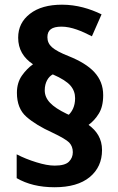

<svg xmlns="http://www.w3.org/2000/svg" viewBox="-20 -785 503 815"><path d="M51.8 -391.1C51.8 -346.7 65.4 -312.5 92.3 -289.1C119.1 -265.6 155.8 -243.2 202.1 -222.2C239.3 -204.6 263.2 -190.4 273.4 -180.2C283.7 -169.4 289.1 -155.8 289.1 -139.2C289.1 -123 283.7 -109.9 272.5 -98.6C261.2 -87.4 241.2 -82 211.9 -82C189.9 -82 164.1 -86.9 134.3 -96.2C104 -105.5 76.2 -116.7 50.8 -129.9V-28.8C95.2 -3.4 147 9.8 211.9 9.8C275.9 9.8 325.7 -4.4 360.8 -33.2C395.5 -62 413.1 -100.1 413.1 -147.9C413.1 -196.3 390.6 -229.5 356 -254.9C372.6 -267.1 387.2 -282.7 399.4 -302.7C411.6 -322.3 418 -348.1 418 -380.9C418 -459.5 366.7 -508.3 271 -546.9C237.3 -560.1 213.9 -572.8 200.7 -584.5C187.5 -596.2 181.2 -610.4 181.2 -627C181.2 -657.7 199.7 -671.9 241.2 -671.9C283.7 -671.9 328.6 -652.3 370.1 -630.9L411.1 -724.1C361.8 -748 305.7 -765.1 243.2 -765.1C186 -765.1 140.6 -752.4 107.4 -726.6C73.7 -700.7 57.1 -667 57.1 -625C57.1 -575.7 79.6 -539.1 120.1 -512.2C103 -500 87.4 -484.4 73.2 -464.4C59.1 -444.3 51.8 -419.9 51.8 -391.1ZM169.9 -401.9C169.9 -435.1 185.1 -459.5 204.1 -469.2C241.2 -453.1 266.1 -437 279.3 -421.4C292.5 -405.8 298.8 -388.2 298.8 -368.2C298.8 -333 285.6 -311.5 272 -297.9L263.2 -301.8C198.7 -333 169.9 -362.3 169.9 -401.9Z"/></svg>

Font: Avrile Sans
Style: Bold
Weight: 700
Designer: Monotype Design Team, Google (font), Stefan Peev (BGR Cyrillic), Cristiano Sobral (main changes)
Foundry: The Avrile Sans Project Authors
Version: Version 3.110